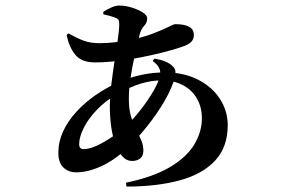

<svg xmlns="http://www.w3.org/2000/svg" viewBox="-20 -622 1040 705"><path d="M540.5 -398.1 547 -406.8Q569.2 -403.2 586.3 -396.4Q603.5 -389.7 614.9 -378.1Q622.6 -370.4 624 -361.1Q625.4 -351.8 622.8 -340.6Q612.3 -299.8 585 -252.5Q557.6 -205.1 521.2 -159.5Q484.8 -113.8 447.5 -78.3Q401.5 -34.5 352.1 -11.8Q302.7 10.8 260.3 10.8Q230.9 10.8 212.6 -7.2Q194.2 -25.2 194.2 -60.8Q194.2 -101.5 211.7 -139.5Q229.3 -177.5 260.5 -211.6Q291.7 -245.8 332.2 -273.6Q372.7 -301.4 417.8 -321.1Q458.3 -338.2 499.8 -347.2Q541.4 -356.1 585.3 -356.1Q655.5 -356.1 707.3 -329.4Q759.2 -302.8 787.7 -258.6Q816.2 -214.4 816.2 -162.3Q816.2 -81.8 769.7 -32Q723.1 17.8 639.4 40.4Q555.8 63 444.7 63.1L442.2 49Q543.6 27.8 604.9 -8.9Q666.2 -45.6 693.8 -92.1Q721.3 -138.7 721.3 -187Q721.3 -228.7 703.1 -260.2Q684.9 -291.6 651.8 -309.2Q618.7 -326.8 572.5 -326.8Q536.5 -326.8 498 -315.3Q459.5 -303.8 412.2 -277.5Q369.1 -253.4 337 -220.2Q304.8 -187 287.8 -153Q270.7 -118.9 270.7 -92.9Q270.7 -74.5 286.5 -74.5Q314.8 -74.5 354.7 -96.7Q394.6 -118.9 428.1 -146.2Q454.6 -168.1 482.8 -202Q510.9 -235.9 533.7 -271.8Q556.4 -307.7 565.2 -334.9Q571.6 -353.6 565.9 -368.7Q560.2 -383.9 540.5 -398.1ZM359.8 -569.4 359 -578.3Q371.2 -586.2 387.6 -593.9Q404.1 -601.6 417.6 -601.6Q440.4 -601.6 464 -594.2Q487.6 -586.8 504.1 -576.4Q520.5 -565.9 520.5 -554.5Q520.5 -538.9 509 -526.7Q497.5 -514.5 492.2 -493Q483.1 -454.2 473.8 -413.4Q464.6 -372.5 458.8 -333.1Q453.1 -293.7 453.1 -258.7Q453.1 -220.8 461.2 -193.9Q469.2 -167.1 479.7 -146.6Q490.2 -126.1 498.3 -107.8Q506.4 -89.5 506.4 -69.2Q506.4 -49.5 494.7 -40.2Q483.1 -31 465.6 -31Q444.4 -31 429 -48.1Q413.6 -65.3 403.2 -94.2Q392.8 -123.1 388 -158.9Q383.3 -194.6 383.3 -231.2Q383.3 -267.9 388.7 -311.1Q394 -354.4 400.5 -397.2Q407 -440 412.4 -476.1Q417.8 -512.3 417.8 -534.1Q417.8 -544.8 414.8 -549.4Q411.8 -554 402 -557.7Q394.2 -560.7 382.6 -563.8Q371 -566.9 359.8 -569.4ZM224.5 -493.7 231.6 -499.6Q260.2 -482.9 286.1 -473.1Q311.9 -463.4 344.3 -463.4Q373.2 -463.4 401 -466.7Q428.8 -470 453 -474.7Q503.1 -484 539.6 -498Q576.1 -512 597.4 -522.6Q618.7 -533.3 623.5 -533.3Q691.9 -533.3 691.9 -494Q691.9 -479.3 683.6 -469.9Q675.4 -460.5 659.8 -454.3Q640.2 -446.6 607.4 -437.4Q574.7 -428.2 534.6 -419.2Q494.5 -410.2 451.2 -403.4Q421.9 -399 390.3 -395.9Q358.7 -392.8 329.1 -392.8Q279.5 -392.8 256.6 -420.7Q233.7 -448.7 224.5 -493.7Z"/></svg>

Font: Noto Serif KR
Style: Regular
Weight: 200
Designer: Ryoko NISHIZUKA 西塚涼子 (kana & ideographs); Frank Grießhammer (Latin, Greek & Cyrillic); Wenlong ZHANG 张文龙 (bopomofo); San
Foundry: Adobe
Version: Version 2.001;hotconv 1.1.0;makeotfexe 2.6.0